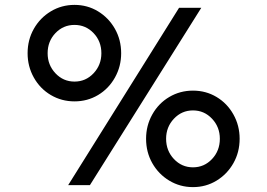

<svg xmlns="http://www.w3.org/2000/svg" viewBox="-20 -757 1094 786"><path d="M713 -725H804L348 1H259ZM93 -539Q93 -594 118.5 -639Q144 -684 188 -710.5Q232 -737 285 -737Q338 -737 381.5 -710.5Q425 -684 450.5 -639Q476 -594 476 -539Q476 -485 450.5 -439.5Q425 -394 381.5 -368Q338 -342 285 -342Q232 -342 188 -368Q144 -394 118.5 -439.5Q93 -485 93 -539ZM395 -539Q395 -588 363 -621.5Q331 -655 285 -655Q239 -655 207 -621.5Q175 -588 175 -539Q175 -491 207 -457Q239 -423 285 -423Q331 -423 363 -457Q395 -491 395 -539ZM578 -189Q578 -243 603.5 -288.5Q629 -334 673 -360Q717 -386 770 -386Q823 -386 866.5 -360Q910 -334 935.5 -288.5Q961 -243 961 -189Q961 -134 935.5 -89Q910 -44 866.5 -17.5Q823 9 770 9Q717 9 673 -17.5Q629 -44 603.5 -89Q578 -134 578 -189ZM880 -189Q880 -237 848 -271Q816 -305 770 -305Q724 -305 692 -271Q660 -237 660 -189Q660 -140 692 -106Q724 -72 770 -72Q816 -72 848 -106Q880 -140 880 -189Z"/></svg>

Font: SUITE Medium
Style: Regular
Weight: 500
Designer: Sun
Foundry: Sun
Version: Version 2.040